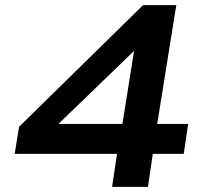

<svg xmlns="http://www.w3.org/2000/svg" viewBox="-20 -725 788 745"><path d="M415 0 434 -128H37L54 -233L535 -705H664L590 -244H710L693 -128H573L554 0ZM455 -244 506 -564H538L161 -200L158 -244Z"/></svg>

Font: Nunito Sans 10pt Expanded
Style: Bold Italic
Weight: 700
Width: 7
Italic angle: -9°
Designer: Vernon Adams
Foundry: Vernon Adams
Version: Version 3.101;gftools[0.9.27]